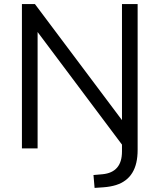

<svg xmlns="http://www.w3.org/2000/svg" viewBox="-20 -725 780 938"><path d="M442.1 193 436.7 130.1 481 126.2Q527.9 121.7 551.9 94.1Q575.9 66.5 575.9 15V-37.2L589.8 0L140.8 -599.1H163.7V0H87.1V-705H150.7L599.7 -106.4H575.9V-705H652.4V6.9Q652.4 41.7 646 69.7Q639.5 97.8 626.3 119.2Q613.2 140.7 593.3 155.6Q573.5 170.6 546.6 179.1Q519.6 187.5 485.5 190Z"/></svg>

Font: Nunito Sans 12pt ExtraLight
Style: Regular
Weight: 200
Designer: Vernon Adams
Foundry: Vernon Adams
Version: Version 3.101;gftools[0.9.27]